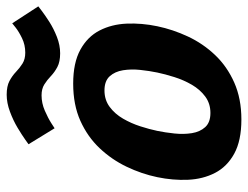

<svg xmlns="http://www.w3.org/2000/svg" viewBox="-106 -646 760 589"><g transform="rotate(-90 274.5 -352.0)"><path d="M25 -250Q35 -298 57 -344Q79 -390 114 -427Q149 -464 198 -486Q247 -508 312 -508Q376 -508 416 -486Q456 -464 475 -427Q494 -390 496 -344Q498 -298 488 -250Q478 -202 456.5 -156Q435 -110 400 -73Q365 -36 315.5 -14Q266 8 202 8Q137 8 97 -14Q57 -36 38 -73Q19 -110 17 -156Q15 -202 25 -250ZM167 -250Q162 -226 159 -197.5Q156 -169 160 -144Q164 -119 178.5 -103Q193 -87 222 -87Q251 -87 272.5 -103Q294 -119 308.5 -144Q323 -169 332 -197.5Q341 -226 346 -250Q351 -274 354 -302Q357 -330 353 -355Q349 -380 334.5 -396Q320 -412 291 -412Q262 -412 240.5 -396Q219 -380 204.5 -355Q190 -330 181 -302Q172 -274 167 -250ZM126 -645Q126 -645 140 -655Q154 -665 176.5 -678.5Q199 -692 226 -702Q253 -712 278 -712Q304 -712 320 -703.5Q336 -695 348 -683.5Q360 -672 373.5 -663.5Q387 -655 407 -655Q431 -655 451.5 -665Q472 -675 484.5 -685Q497 -695 497 -695L549 -615Q549 -615 536 -605Q523 -595 502 -581.5Q481 -568 455.5 -558Q430 -548 405 -548Q379 -548 363 -556.5Q347 -565 335 -576.5Q323 -588 309.5 -596.5Q296 -605 276 -605Q252 -605 229 -595Q206 -585 190.5 -575Q175 -565 175 -565Z"/></g></svg>

Font: Epunda Sans
Style: Bold Italic
Weight: 700
Italic angle: -12.0243°
Designer: Simon Atzbach
Foundry: typofactur
Version: Version 2.204; ttfautohint (v1.8.4.7-5d5b)